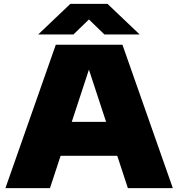

<svg xmlns="http://www.w3.org/2000/svg" viewBox="-20 -971 920 991"><path d="M8 0 268 -740H612L872 0H640L429 -642H449L238 0ZM250 -167 305 -342H574L628 -167ZM177 -793 343 -951H535L701 -793H519L420 -889H458L359 -793Z"/></svg>

Font: Encode Sans SC Expanded Black
Style: Regular
Weight: 900
Width: 7
Designer: Multiple Designers
Foundry: Impallari Type
Version: Version 3.002